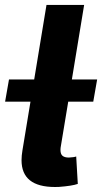

<svg xmlns="http://www.w3.org/2000/svg" viewBox="-51 -747 410 771"><path d="M169.7 3.9Q35.5 3.9 35.5 -103.7Q35.5 -112.9 36.4 -122.7Q37.3 -132.5 39.1 -143.1L71.4 -338.8H-30.5L-14.9 -427.9H86.3L135.7 -727.3H286.9L237.6 -427.9H339.1L323.5 -338.8H223L193.9 -163.4Q191.8 -153.1 191.8 -145.2Q191.8 -128.2 200.1 -121.3Q208.5 -114.3 225.5 -114.3Q246.8 -115.4 255 -118.6L261.4 -8.5Q238.6 -0.4 185.4 3.6Z"/></svg>

Font: Linik Sans
Style: Bold Italic
Weight: 700
Italic angle: 9°
Designer: Fonts by Rasmus Andersson / Changes by Cristiano Sobral with parts from Marc Monis
Foundry: rsms
Version: Version 3.020; ttfautohint (v1.6)